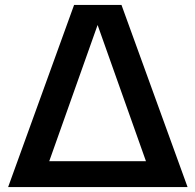

<svg xmlns="http://www.w3.org/2000/svg" viewBox="-20 -760 794 780"><path d="M13 0 281 -740H473.5L742 0ZM180 -105H573L376.5 -658.5Z"/></svg>

Font: Encode Sans Semi Expanded SemiBold
Style: Regular
Weight: 600
Width: 6
Designer: Multiple Designers
Foundry: Impallari Type
Version: Version 3.000; ttfautohint (v1.8.3) -l 8 -r 50 -G 200 -x 14 